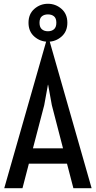

<svg xmlns="http://www.w3.org/2000/svg" viewBox="-20 -993 506 1013"><path d="M132.3 -129.4 98.6 0H2.4L231.4 -801.3H234.4L463.4 0H367.2L333.5 -129.4ZM233.9 -545.9H232.9L213.4 -438.5L153.8 -210.4H312.5L253.4 -438.5ZM232.9 -772.9Q192.4 -772.9 161.4 -799.8Q130.4 -826.7 130.4 -873Q130.4 -919.4 161.4 -946.3Q192.4 -973.1 232.9 -973.1Q273.4 -973.1 304.4 -946.3Q335.4 -919.4 335.4 -873Q335.4 -826.7 304.4 -799.8Q273.4 -772.9 232.9 -772.9ZM232.9 -828.1Q252.9 -828.1 265.1 -838.9Q277.3 -849.6 277.3 -873Q277.3 -896.5 265.1 -906.7Q252.9 -917 232.9 -917Q212.9 -917 200.7 -906.7Q188.5 -896.5 188.5 -873Q188.5 -849.6 200.7 -838.9Q212.9 -828.1 232.9 -828.1Z"/></svg>

Font: Voltaire
Style: Regular
Weight: 400
Designer: Yvonne Schüttler, Eben Sorkin, Emma Marichal
Foundry: Sorkin Type Co.
Version: Version 1.010; ttfautohint (v1.8.4.7-5d5b)